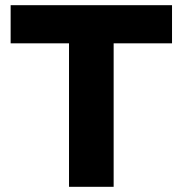

<svg xmlns="http://www.w3.org/2000/svg" viewBox="-20 -720 704 740"><path d="M246 0V-553H21V-700H643V-553H418V0Z"/></svg>

Font: Red Hat Text
Style: Bold
Weight: 700
Designer: Pentagram, MCKL
Foundry: MCKL
Version: Version 1.030